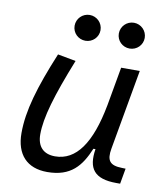

<svg xmlns="http://www.w3.org/2000/svg" viewBox="-83 -798 752 877"><g transform="rotate(10 293.0 -360.0)"><path d="M194.8 10.3C304.7 10.3 350.1 -47.4 384.8 -130.9H394.5C379.9 -40 411.6 4.9 515.6 4.9H532.7L545.4 -66.9L528.8 -67.4C471.7 -68.4 455.6 -89.4 465.8 -146L531.7 -517.6H445.3L413.1 -336.4V-336.9C379.4 -157.2 315.4 -66.4 217.8 -66.4C164.1 -66.4 134.3 -97.2 134.3 -153.8C134.3 -231.9 166 -338.9 234.9 -511.7L150.9 -527.3C82.5 -362.3 48.8 -248 48.8 -145C48.8 -45.4 101.1 10.3 194.8 10.3ZM262.7 -610.4C295.9 -610.4 322.8 -636.7 322.8 -669.9C322.8 -703.1 295.9 -730 262.7 -730C229.5 -730 202.6 -703.1 202.6 -669.9C202.6 -636.7 229.5 -610.4 262.7 -610.4ZM467.8 -610.4C501 -610.4 527.8 -636.7 527.8 -669.9C527.8 -703.1 501 -730 467.8 -730C434.6 -730 407.7 -703.1 407.7 -669.9C407.7 -636.7 434.6 -610.4 467.8 -610.4Z"/></g></svg>

Font: Cascadia Code PL SemiLight
Style: Italic
Weight: 350
Italic angle: -10°
Monospace: yes
Designer: Aaron Bell
Foundry: Saja Typeworks
Version: Version 2404.023